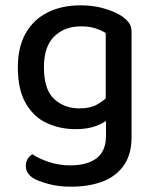

<svg xmlns="http://www.w3.org/2000/svg" viewBox="-20 -500 583 721"><path d="M264 -15Q206 -15 156.5 -37.5Q107 -60 77 -111.5Q47 -163 47 -247Q47 -324 77 -376Q107 -428 160 -454Q213 -480 283 -480Q331 -480 371.5 -468Q412 -456 438 -439Q454 -428 464 -414.5Q474 -401 474 -381V-71H377V-376Q361 -386 338.5 -393.5Q316 -401 284 -401Q222 -401 183.5 -363Q145 -325 145 -248Q145 -163 183.5 -128Q222 -93 278 -93Q319 -93 344.5 -107.5Q370 -122 386 -139L390 -55Q374 -40 342 -27.5Q310 -15 264 -15ZM378 10V-92H474V15Q474 81 444 122.5Q414 164 363 182.5Q312 201 248 201Q198 201 161 190.5Q124 180 108 171Q77 153 77 123Q77 108 84 96.5Q91 85 102 79Q124 95 162.5 108Q201 121 244 121Q308 121 343 94Q378 67 378 10Z"/></svg>

Font: Baloo Tamma 2 Medium
Style: Regular
Weight: 500
Designer: Divya Kowshik, Shuchita Grover and Ek Type
Foundry: Ek Type
Version: Version 1.700